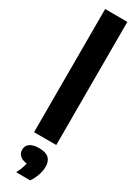

<svg xmlns="http://www.w3.org/2000/svg" viewBox="-275 -825 793 1091"><g transform="rotate(30 121.5 -280.0)"><path d="M48.8 0V-808H194.5V0ZM74.6 247.9Q91.4 214.6 97.8 191.6Q104.2 168.6 104.2 143.9L133.6 176.1H122Q79.7 176.1 59.7 160.6Q39.7 145.1 39.7 119.5Q39.7 93.7 59.6 78.8Q79.4 63.9 121.4 63.9Q164.5 63.9 184.4 83Q204.2 102.1 204.2 137.8Q204.2 164.2 193.6 194.7Q182.9 225.1 166.8 247.9Z"/></g></svg>

Font: Encode Sans Condensed Thin
Style: Regular
Weight: 100
Width: 3
Designer: Multiple Designers
Foundry: Impallari Type
Version: Version 3.002